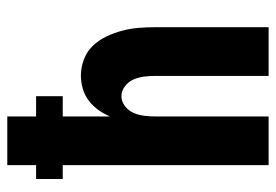

<svg xmlns="http://www.w3.org/2000/svg" viewBox="-138 -638 775 540"><g transform="rotate(-90 250.0 -367.5)"><path d="M56 0V-579H17V-654H56V-735H193V-654H250V-579H193V-446Q200 -463 211 -478.5Q222 -494 237 -505.5Q252 -517 270.5 -522.5Q289 -528 308 -528Q331 -528 353.5 -519.5Q376 -511 392 -494Q408 -477 418 -456Q428 -435 434 -412.5Q440 -390 442 -366.5Q444 -343 444 -320V0H307V-320Q307 -335 305 -350.5Q303 -366 297 -380Q291 -394 278 -404Q265 -414 250 -414Q235 -414 222 -404Q209 -394 203 -380Q197 -366 195 -350.5Q193 -335 193 -320V0Z"/></g></svg>

Font: Iosevka SS04 Heavy
Style: Regular
Weight: 900
Monospace: yes
Designer: Belleve Invis
Foundry: Belleve Invis
Version: Version 19.0.0; ttfautohint (v1.8.4)